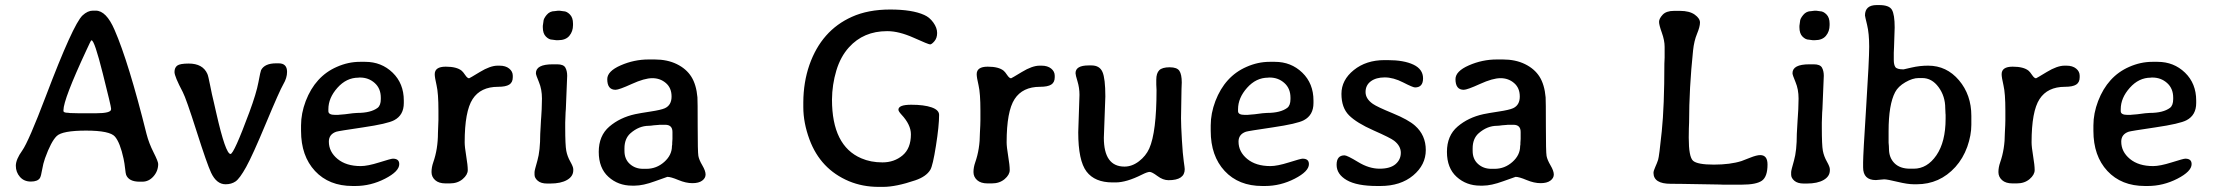

<svg xmlns="http://www.w3.org/2000/svg" viewBox="-20 -728 8737 758"><path d="M357.9 -280.8Q418.5 -280.8 418.5 -296.4V-299.8Q418.5 -308.1 385.7 -438.2Q353 -568.4 341.8 -568.4H339.8Q338.9 -568.4 321.3 -530.3Q230.5 -335.4 230.5 -293V-290Q230.5 -282.7 249 -282.7L256.8 -281.7L292.5 -280.8ZM346.7 -686H357.9Q399.4 -686 432.1 -610.4Q487.8 -482.9 558.6 -198.7Q567.9 -162.6 586.2 -126.5Q604.5 -90.3 604.5 -80.6Q604.5 -52.7 585.9 -31.7Q567.4 -10.7 542 -10.7H531.2Q488.8 -10.7 478 -37.6Q476.1 -42 473.9 -62.7Q471.7 -83.5 467.8 -101.6Q454.1 -165 433.8 -188.7Q413.6 -212.4 319.8 -212.4Q226.1 -212.4 203.9 -190.9Q181.6 -169.4 157.7 -103Q150.4 -82.5 146.2 -57.6Q142.1 -32.7 137.7 -25.4Q128.9 -11.2 101.8 -11.2Q74.7 -11.2 58.6 -29.8Q42.5 -48.3 42.5 -73.5Q42.5 -98.6 67.9 -133.8Q92.8 -168.9 161.1 -348.6Q268.6 -631.8 305.7 -667Q326.2 -686 346.7 -686Z M870.6 -0.5Q835 -0.5 813.5 -45.9Q797.4 -80.1 756.1 -209.7Q714.8 -339.4 701.7 -364.3Q668.9 -426.3 668.9 -443.6Q668.9 -460.9 679.7 -469Q690.4 -477.1 725.1 -477.1Q780.8 -477.1 798.8 -436Q802.2 -428.7 809.6 -390.9Q816.9 -353 824.2 -324.2L834 -281.2Q870.6 -120.1 890.1 -120.1Q903.3 -120.1 964.4 -284.7Q992.2 -359.9 1000.2 -403.1Q1008.3 -446.3 1010.7 -451.2Q1024.9 -478 1070.3 -478H1080.1Q1113.3 -478 1113.3 -444.3Q1113.3 -420.4 1098.6 -395.5Q1084 -370.6 1030.5 -242.4Q977.1 -114.3 951.7 -68.6Q926.3 -22.9 909.9 -11.7Q893.6 -0.5 870.6 -0.5Z M1276.4 -296.9V-289.1Q1276.4 -274.4 1303.2 -274.4H1314.9L1317.9 -274.9L1341.8 -276.9Q1379.4 -282.2 1390.6 -282.2Q1443.8 -282.2 1470.7 -302.2Q1483.4 -312 1483.4 -336.9V-342.3Q1483.4 -378.9 1459.2 -400.4Q1435.1 -421.9 1401.4 -421.9H1397.9L1395 -421.4Q1347.7 -421.4 1312 -381.3Q1276.4 -341.3 1276.4 -296.9ZM1382.8 6.3H1372.1Q1278.8 6.3 1223.6 -53Q1168.5 -112.3 1168.5 -211.4V-232.9Q1168.5 -280.3 1187 -329.1Q1224.6 -426.8 1309.6 -463.9Q1354.5 -483.9 1400.9 -483.9H1421.9Q1485.8 -483.9 1530 -441.2Q1574.2 -398.4 1574.2 -331.1V-321.3Q1574.2 -273.4 1536.1 -253.4Q1509.8 -239.3 1413.1 -225.1Q1316.4 -210.9 1307.6 -208Q1278.3 -197.8 1278.3 -168.9Q1278.3 -128.9 1312.5 -100.6Q1346.7 -72.3 1404.3 -72.3Q1431.2 -72.3 1477.5 -86.9Q1523.9 -101.6 1531.2 -101.6Q1556.2 -101.6 1556.2 -80.1Q1556.2 -51.3 1500 -22.5Q1443.8 6.3 1382.8 6.3Z M1710.9 -253.9V-291.5Q1710.9 -359.4 1703.6 -390.9Q1696.3 -422.4 1696.3 -435.1Q1696.3 -464.8 1739.7 -464.8Q1783.2 -464.8 1802.7 -448.7Q1808.1 -444.3 1816.7 -431.6Q1825.2 -418.9 1832 -418.9Q1833.5 -418.9 1874.5 -443.8Q1915.5 -468.8 1944.8 -468.8H1952.1Q1976.1 -468.8 1990.2 -457.3Q2004.4 -445.8 2004.4 -429.2V-422.9Q2004.4 -402.8 1990.5 -394Q1976.6 -385.3 1946.3 -385.3Q1877.4 -385.3 1845.9 -336.9Q1814.5 -288.6 1814.5 -166Q1814.5 -148.4 1820.6 -111.8Q1826.7 -75.2 1826.7 -56.6Q1826.7 -38.1 1806.6 -21Q1786.6 -3.9 1755.9 -3.9H1739.3Q1712.4 -3.9 1698 -16.8Q1683.6 -29.8 1683.6 -48.6Q1683.6 -67.4 1690.4 -86.9Q1709 -139.6 1709 -203.1Q1710.9 -238.3 1710.9 -253.9Z M2242.2 -634.8V-628.9Q2242.2 -604 2227.8 -586.7Q2213.4 -569.3 2183.6 -569.3H2175.8L2160.6 -571.3Q2147.5 -571.3 2135.3 -583.5Q2123 -595.7 2123 -620.1V-626L2125.5 -643.6Q2125.5 -653.8 2137.9 -668.9Q2150.4 -684.1 2169.9 -684.1L2181.2 -685.5H2190.9L2204.6 -683.6Q2217.3 -683.6 2229.7 -671.1Q2242.2 -658.7 2242.2 -634.8ZM2219.2 -428.7 2213.9 -297.4 2212.9 -284.2 2211.4 -244.1V-225.1Q2211.4 -154.8 2215.6 -132.8Q2219.7 -110.8 2231.4 -90.1Q2243.2 -69.3 2243.2 -60.1V-55.7Q2243.2 -31.7 2218.8 -17.6Q2194.3 -3.4 2152.3 -3.4H2140.1Q2115.7 -3.4 2103 -14.4Q2090.3 -25.4 2090.3 -38.1V-48.8Q2090.3 -55.2 2101.6 -94Q2112.8 -132.8 2112.8 -199.7Q2114.3 -218.8 2114.3 -226.1L2115.7 -252.9L2116.7 -266.1Q2119.1 -300.3 2119.1 -319.3L2119.6 -338.9Q2119.6 -375.5 2107.7 -403.8Q2095.7 -432.1 2095.7 -439Q2095.7 -474.1 2162.1 -474.1H2179.7Q2204.6 -474.1 2211.9 -461.2Q2219.2 -448.2 2219.2 -428.7Z M2519 -61.5H2531.7Q2571.8 -61.5 2602.3 -88.6Q2632.8 -115.7 2632.8 -151.4L2633.8 -157.7V-164.1L2634.8 -179.2V-207Q2634.8 -235.4 2606 -235.4H2584L2580.6 -234.9L2561.5 -233.4Q2547.9 -231.4 2542 -231.4Q2502.4 -231.4 2468.8 -201.7Q2445.3 -180.7 2445.3 -142.1V-132.3Q2445.3 -99.6 2466.6 -80.6Q2487.8 -61.5 2519 -61.5ZM2410.2 -373.5Q2377.4 -373.5 2377.4 -415.5Q2377.4 -446.8 2430.4 -470Q2483.4 -493.2 2540.5 -493.2H2564.9Q2614.3 -493.2 2651.9 -474.9Q2689.5 -456.5 2709.2 -425.3Q2729 -394 2733.4 -343.8Q2734.4 -332 2734.4 -230Q2734.4 -127.9 2737.1 -112.5Q2739.7 -97.2 2752.7 -75.2Q2765.6 -53.2 2765.6 -39.1Q2765.6 -24.9 2752.2 -14.9Q2738.8 -4.9 2713.4 -4.9Q2688 -4.9 2658.2 -17.3Q2628.4 -29.8 2614.7 -29.8Q2613.3 -29.8 2565.9 -12.5Q2518.6 4.9 2485.8 4.9H2475.1Q2420.4 4.9 2382.1 -29.8Q2343.8 -64.5 2343.8 -128.4Q2343.8 -192.4 2385.7 -228.3Q2427.7 -264.2 2487.8 -277.3Q2505.9 -281.2 2547.9 -287.6Q2589.8 -293.9 2605 -300.8Q2631.3 -313 2631.3 -346.9Q2631.3 -380.9 2608.9 -400.1Q2586.4 -419.4 2555.4 -419.4Q2524.4 -419.4 2474.1 -396.5Q2423.8 -373.5 2410.2 -373.5Z M3151.4 -324.7Q3151.9 -403.3 3175.3 -471.2Q3223.1 -607.9 3343.3 -661.6Q3407.2 -690.4 3494.4 -690.4Q3581.5 -690.4 3628.9 -668.9Q3649.9 -659.7 3664.8 -638.9Q3679.7 -618.2 3679.7 -597.9Q3679.7 -577.6 3668.9 -565.2Q3658.2 -552.7 3651.9 -552.7Q3645.5 -552.7 3586.9 -579.1Q3528.8 -605 3483.4 -605H3481.9Q3389.2 -605 3331.5 -541Q3298.3 -504.4 3281.7 -449.2Q3265.1 -393.6 3264.6 -335Q3264.6 -152.3 3380.4 -103Q3417.5 -86.9 3463.9 -86.9Q3510.3 -86.9 3543.2 -114.5Q3576.2 -142.1 3576.2 -197.8Q3576.2 -235.8 3538.6 -275.9Q3526.9 -288.6 3526.9 -294.9Q3526.9 -314.5 3577.4 -314.5Q3627.9 -314.5 3657.7 -304.2Q3687.5 -293.9 3687.5 -274.4Q3687.5 -231 3675 -152.3Q3662.6 -73.7 3652.8 -57.6Q3636.7 -30.8 3593.3 -16.1Q3517.1 9.8 3466.3 9.8H3448.7Q3385.7 9.8 3331.5 -12.7Q3219.2 -60.1 3175.8 -177.2Q3151.4 -243.2 3151.4 -305.2Z M3850.6 -253.9V-291.5Q3850.6 -359.4 3843.3 -390.9Q3835.9 -422.4 3835.9 -435.1Q3835.9 -464.8 3879.4 -464.8Q3922.9 -464.8 3942.4 -448.7Q3947.8 -444.3 3956.3 -431.6Q3964.8 -418.9 3971.7 -418.9Q3973.1 -418.9 4014.2 -443.8Q4055.2 -468.8 4084.5 -468.8H4091.8Q4115.7 -468.8 4129.9 -457.3Q4144 -445.8 4144 -429.2V-422.9Q4144 -402.8 4130.1 -394Q4116.2 -385.3 4085.9 -385.3Q4017.1 -385.3 3985.6 -336.9Q3954.1 -288.6 3954.1 -166Q3954.1 -148.4 3960.2 -111.8Q3966.3 -75.2 3966.3 -56.6Q3966.3 -38.1 3946.3 -21Q3926.3 -3.9 3895.5 -3.9H3878.9Q3852.1 -3.9 3837.6 -16.8Q3823.2 -29.8 3823.2 -48.6Q3823.2 -67.4 3830.1 -86.9Q3848.6 -139.6 3848.6 -203.1Q3850.6 -238.3 3850.6 -253.9Z M4226.1 -439Q4226.1 -469.7 4277.8 -469.7H4289.1Q4321.3 -469.7 4332.5 -443.8Q4343.8 -418 4343.8 -347.2L4337.9 -184.1Q4337.9 -70.3 4419.4 -70.3Q4449.2 -70.3 4476.6 -91.3Q4503.9 -112.3 4517.1 -141.6Q4545.9 -206.1 4545.9 -372.6L4544.9 -394V-413.1Q4544.9 -439 4556.6 -450.7Q4568.4 -462.4 4597.7 -462.4Q4627 -462.4 4636.2 -448.2Q4645.5 -434.1 4645.5 -402.3L4644.5 -376.5L4642.6 -261.2Q4642.6 -233.4 4646 -175.8Q4649.4 -118.2 4653.3 -91.6Q4657.2 -64.9 4657.2 -60.1Q4657.2 -16.6 4593.3 -16.6Q4571.3 -16.6 4549.6 -33Q4527.8 -49.3 4518.8 -49.3Q4509.8 -49.3 4488.3 -38.6Q4427.2 -7.8 4384.3 -7.8H4372.1Q4302.2 -7.8 4269.5 -50.8Q4236.8 -93.8 4236.8 -205.6L4241.7 -353.5Q4241.7 -381.3 4233.9 -406.7Q4226.1 -432.1 4226.1 -439Z M4867.7 -296.9V-289.1Q4867.7 -274.4 4894.5 -274.4H4906.2L4909.2 -274.9L4933.1 -276.9Q4970.7 -282.2 4981.9 -282.2Q5035.2 -282.2 5062 -302.2Q5074.7 -312 5074.7 -336.9V-342.3Q5074.7 -378.9 5050.5 -400.4Q5026.4 -421.9 4992.7 -421.9H4989.3L4986.3 -421.4Q4939 -421.4 4903.3 -381.3Q4867.7 -341.3 4867.7 -296.9ZM4974.1 6.3H4963.4Q4870.1 6.3 4814.9 -53Q4759.8 -112.3 4759.8 -211.4V-232.9Q4759.8 -280.3 4778.3 -329.1Q4815.9 -426.8 4900.9 -463.9Q4945.8 -483.9 4992.2 -483.9H5013.2Q5077.1 -483.9 5121.3 -441.2Q5165.5 -398.4 5165.5 -331.1V-321.3Q5165.5 -273.4 5127.4 -253.4Q5101.1 -239.3 5004.4 -225.1Q4907.7 -210.9 4898.9 -208Q4869.6 -197.8 4869.6 -168.9Q4869.6 -128.9 4903.8 -100.6Q4938 -72.3 4995.6 -72.3Q5022.5 -72.3 5068.8 -86.9Q5115.2 -101.6 5122.6 -101.6Q5147.5 -101.6 5147.5 -80.1Q5147.5 -51.3 5091.3 -22.5Q5035.2 6.3 4974.1 6.3Z M5445.8 -490.7H5458.5Q5522.5 -490.7 5560.3 -472.7Q5598.1 -454.6 5598.1 -418.7Q5598.1 -382.8 5566.4 -382.8Q5558.1 -382.8 5519.5 -402.6Q5481 -422.4 5446.8 -422.4Q5412.6 -422.4 5391.8 -407Q5371.1 -391.6 5371.1 -364.7Q5371.1 -337.9 5399.9 -317.9Q5416.5 -306.2 5478.3 -280.8Q5540 -255.4 5566.4 -231.9Q5608.9 -194.3 5608.9 -135.7Q5608.9 -77.1 5559.1 -35.4Q5509.3 6.3 5429.7 6.3H5417Q5336.9 6.3 5296.9 -16.8Q5256.8 -40 5256.8 -77.4Q5256.8 -114.7 5288.1 -114.7Q5298.3 -114.7 5341.6 -88.4Q5384.8 -62 5426.5 -62Q5468.3 -62 5489.3 -79.8Q5510.3 -97.7 5510.3 -124.8Q5510.3 -151.9 5483.9 -172.4Q5469.7 -183.6 5402.8 -213.1Q5335.9 -242.7 5305.9 -272.7Q5275.9 -302.7 5275.9 -357.4Q5275.9 -412.1 5324.7 -451.4Q5373.5 -490.7 5445.8 -490.7Z M5867.7 -61.5H5880.4Q5920.4 -61.5 5950.9 -88.6Q5981.4 -115.7 5981.4 -151.4L5982.4 -157.7V-164.1L5983.4 -179.2V-207Q5983.4 -235.4 5954.6 -235.4H5932.6L5929.2 -234.9L5910.2 -233.4Q5896.5 -231.4 5890.6 -231.4Q5851.1 -231.4 5817.4 -201.7Q5793.9 -180.7 5793.9 -142.1V-132.3Q5793.9 -99.6 5815.2 -80.6Q5836.4 -61.5 5867.7 -61.5ZM5758.8 -373.5Q5726.1 -373.5 5726.1 -415.5Q5726.1 -446.8 5779.1 -470Q5832 -493.2 5889.2 -493.2H5913.6Q5962.9 -493.2 6000.5 -474.9Q6038.1 -456.5 6057.9 -425.3Q6077.6 -394 6082 -343.8Q6083 -332 6083 -230Q6083 -127.9 6085.7 -112.5Q6088.4 -97.2 6101.3 -75.2Q6114.3 -53.2 6114.3 -39.1Q6114.3 -24.9 6100.8 -14.9Q6087.4 -4.9 6062 -4.9Q6036.6 -4.9 6006.8 -17.3Q5977.1 -29.8 5963.4 -29.8Q5961.9 -29.8 5914.6 -12.5Q5867.2 4.9 5834.5 4.9H5823.7Q5769 4.9 5730.7 -29.8Q5692.4 -64.5 5692.4 -128.4Q5692.4 -192.4 5734.4 -228.3Q5776.4 -264.2 5836.4 -277.3Q5854.5 -281.2 5896.5 -287.6Q5938.5 -293.9 5953.6 -300.8Q5980 -313 5980 -346.9Q5980 -380.9 5957.5 -400.1Q5935.1 -419.4 5904.1 -419.4Q5873 -419.4 5822.8 -396.5Q5772.5 -373.5 5758.8 -373.5Z M6856.4 1H6781.7L6769.5 0.5L6620.6 -2Q6608.9 -2.4 6575.7 -2.4Q6508.3 -2.4 6507.8 -45.4Q6507.8 -53.2 6514.9 -68.8Q6522 -84.5 6526.1 -97.2Q6530.3 -109.9 6540.5 -209.5Q6550.8 -309.1 6550.8 -476.6L6551.8 -500.5V-543Q6551.8 -568.4 6540.8 -598.9Q6529.8 -629.4 6529.8 -641.8Q6529.8 -654.3 6543.9 -669.7Q6558.1 -685.1 6588.9 -685.1H6612.3Q6649.9 -685.1 6670.7 -670.2Q6691.4 -655.3 6691.4 -638.9Q6691.4 -622.6 6679.7 -594.5Q6668 -566.4 6664.1 -528.8Q6648.4 -378.9 6648.4 -244.6L6647.5 -220.7L6647 -184.6Q6647 -108.4 6664.1 -93.3Q6681.2 -78.1 6746.1 -78.1Q6811 -78.1 6855.5 -92.3Q6864.3 -95.2 6889.6 -105.5Q6915 -115.7 6929.2 -115.7Q6958 -115.7 6958 -78.6Q6958 -30.3 6935.8 -14.6Q6913.6 1 6856.4 1Z M7203.1 -634.8V-628.9Q7203.1 -604 7188.7 -586.7Q7174.3 -569.3 7144.5 -569.3H7136.7L7121.6 -571.3Q7108.4 -571.3 7096.2 -583.5Q7084 -595.7 7084 -620.1V-626L7086.4 -643.6Q7086.4 -653.8 7098.9 -668.9Q7111.3 -684.1 7130.9 -684.1L7142.1 -685.5H7151.9L7165.5 -683.6Q7178.2 -683.6 7190.7 -671.1Q7203.1 -658.7 7203.1 -634.8ZM7180.2 -428.7 7174.8 -297.4 7173.8 -284.2 7172.4 -244.1V-225.1Q7172.4 -154.8 7176.5 -132.8Q7180.7 -110.8 7192.4 -90.1Q7204.1 -69.3 7204.1 -60.1V-55.7Q7204.1 -31.7 7179.7 -17.6Q7155.3 -3.4 7113.3 -3.4H7101.1Q7076.7 -3.4 7064 -14.4Q7051.3 -25.4 7051.3 -38.1V-48.8Q7051.3 -55.2 7062.5 -94Q7073.7 -132.8 7073.7 -199.7Q7075.2 -218.8 7075.2 -226.1L7076.7 -252.9L7077.6 -266.1Q7080.1 -300.3 7080.1 -319.3L7080.6 -338.9Q7080.6 -375.5 7068.6 -403.8Q7056.6 -432.1 7056.6 -439Q7056.6 -474.1 7123 -474.1H7140.6Q7165.5 -474.1 7172.9 -461.2Q7180.2 -448.2 7180.2 -428.7Z M7520.5 -62H7535.2Q7588.4 -62 7624.8 -115Q7661.1 -168 7661.1 -259.3V-274.9L7660.6 -280.3L7660.2 -290.5Q7659.7 -295.9 7659.7 -300.8Q7659.7 -348.1 7633.3 -384Q7606.9 -419.9 7568.8 -419.9H7554.7Q7530.8 -419.9 7502.2 -403.3Q7473.6 -386.7 7461.9 -364.3Q7436 -315.4 7436 -210V-165Q7437.5 -150.4 7437.5 -140.6Q7437.5 -105.5 7459.2 -83.7Q7481 -62 7520.5 -62ZM7456.5 -491.2Q7456.5 -472.7 7462.6 -463.4Q7468.8 -454.1 7495.1 -454.1Q7495.6 -454.1 7527.1 -461.4Q7558.6 -468.8 7592.3 -468.8Q7665 -468.8 7713.9 -411.1Q7762.7 -353.5 7762.7 -270.5V-235.4Q7762.7 -194.3 7746.6 -148.4Q7730 -102.5 7699.7 -68.8Q7637.7 -0.5 7546.9 -0.5H7536.1Q7510.7 -0.5 7470.7 -10.3Q7430.7 -20 7418.5 -20L7385.7 -17.1Q7335.4 -17.1 7335.4 -67.4V-87.4Q7335.4 -117.2 7347.4 -304.7Q7359.4 -492.2 7359.4 -543.9Q7359.4 -595.7 7351.1 -629.9Q7342.8 -664.1 7342.8 -667Q7342.8 -708 7389.2 -708H7398.9Q7438.5 -708 7449.2 -689.2Q7460 -670.4 7460 -619.6L7457.5 -542L7456.5 -520Z M7897 -253.9V-291.5Q7897 -359.4 7889.6 -390.9Q7882.3 -422.4 7882.3 -435.1Q7882.3 -464.8 7925.8 -464.8Q7969.2 -464.8 7988.8 -448.7Q7994.1 -444.3 8002.7 -431.6Q8011.2 -418.9 8018.1 -418.9Q8019.5 -418.9 8060.5 -443.8Q8101.6 -468.8 8130.9 -468.8H8138.2Q8162.1 -468.8 8176.3 -457.3Q8190.4 -445.8 8190.4 -429.2V-422.9Q8190.4 -402.8 8176.5 -394Q8162.6 -385.3 8132.3 -385.3Q8063.5 -385.3 8032 -336.9Q8000.5 -288.6 8000.5 -166Q8000.5 -148.4 8006.6 -111.8Q8012.7 -75.2 8012.7 -56.6Q8012.7 -38.1 7992.7 -21Q7972.7 -3.9 7941.9 -3.9H7925.3Q7898.4 -3.9 7884 -16.8Q7869.6 -29.8 7869.6 -48.6Q7869.6 -67.4 7876.5 -86.9Q7895 -139.6 7895 -203.1Q7897 -238.3 7897 -253.9Z M8352.5 -296.9V-289.1Q8352.5 -274.4 8379.4 -274.4H8391.1L8394 -274.9L8418 -276.9Q8455.6 -282.2 8466.8 -282.2Q8520 -282.2 8546.9 -302.2Q8559.6 -312 8559.6 -336.9V-342.3Q8559.6 -378.9 8535.4 -400.4Q8511.2 -421.9 8477.5 -421.9H8474.1L8471.2 -421.4Q8423.8 -421.4 8388.2 -381.3Q8352.5 -341.3 8352.5 -296.9ZM8459 6.3H8448.2Q8355 6.3 8299.8 -53Q8244.6 -112.3 8244.6 -211.4V-232.9Q8244.6 -280.3 8263.2 -329.1Q8300.8 -426.8 8385.7 -463.9Q8430.7 -483.9 8477.1 -483.9H8498Q8562 -483.9 8606.2 -441.2Q8650.4 -398.4 8650.4 -331.1V-321.3Q8650.4 -273.4 8612.3 -253.4Q8585.9 -239.3 8489.3 -225.1Q8392.6 -210.9 8383.8 -208Q8354.5 -197.8 8354.5 -168.9Q8354.5 -128.9 8388.7 -100.6Q8422.9 -72.3 8480.5 -72.3Q8507.3 -72.3 8553.7 -86.9Q8600.1 -101.6 8607.4 -101.6Q8632.3 -101.6 8632.3 -80.1Q8632.3 -51.3 8576.2 -22.5Q8520 6.3 8459 6.3Z"/></svg>

Font: Averia Gruesa Libre
Style: Regular
Weight: 500
Italic angle: -1.70001°
Version: Version 1.001